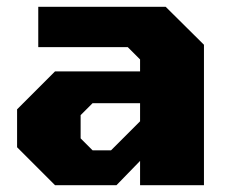

<svg xmlns="http://www.w3.org/2000/svg" viewBox="-20 -542 672 562"><path d="M141 0 30 -111V-222L141 -333H390V-368L354 -404H92V-522H465L577 -411V0H390V-71L321 0ZM251 -102H305L390 -187V-240H251L216 -205V-137Z"/></svg>

Font: Tomorrow
Style: Bold
Weight: 700
Designer: Tony de Marco, Monica Rizzolli
Foundry: Just in Type
Version: Version 2.002